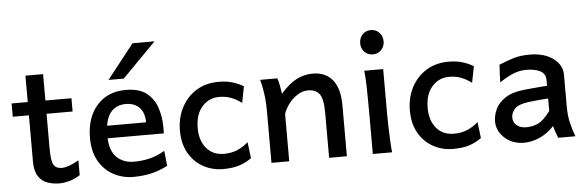

<svg xmlns="http://www.w3.org/2000/svg" viewBox="-43 -717 2625 857"><g transform="rotate(-5 1269.5 -288.5)"><path d="M193.8 8.8Q163.1 8.8 137.9 -0.5Q112.8 -9.8 97.9 -33.2Q83 -56.6 83 -98.6V-483.4H162.1V-151.4Q162.1 -92.8 173.1 -75.9Q184.1 -59.1 209 -59.1Q237.8 -59.1 285.6 -86.4V-20Q260.3 -3.9 236.6 2.4Q212.9 8.8 193.8 8.8ZM10.7 -305.7V-365.2H278.8V-305.7Z M523.4 8.8Q476.6 8.8 435.8 -12.7Q395 -34.2 370.4 -76.7Q345.7 -119.1 345.7 -181.2Q345.7 -272 393.6 -326.4Q441.4 -380.9 523.4 -380.9Q584.5 -380.9 617.4 -354Q650.4 -327.1 663.3 -286.1Q676.3 -245.1 676.3 -202.1Q676.3 -197.3 676.3 -187.7Q676.3 -178.2 675.8 -172.9H400.4V-229H601.1Q601.1 -273.4 578.4 -295.9Q555.7 -318.4 518.6 -318.4Q473.1 -318.4 448.5 -286.6Q423.8 -254.9 423.8 -184.6Q423.8 -120.1 453.6 -89.4Q483.4 -58.6 532.7 -58.6Q568.4 -58.6 602.5 -66.7Q636.7 -74.7 670.9 -95.2L678.2 -27.3Q638.7 -7.3 602.3 0.7Q565.9 8.8 523.4 8.8ZM450.7 -432.1 571.8 -585.9H670.4L519 -432.1Z M926.3 8.8Q877.4 8.8 836.9 -13.7Q796.4 -36.1 772.5 -78.1Q748.5 -120.1 748.5 -179.2Q748.5 -235.4 772 -281Q795.4 -326.7 838.1 -353.8Q880.9 -380.9 939 -380.9Q975.6 -380.9 1002.7 -372.3Q1029.8 -363.8 1050.3 -351.1L1036.1 -277.8Q1013.2 -295.4 989.3 -304.4Q965.3 -313.5 936 -313.5Q889.6 -313.5 859.1 -278.8Q828.6 -244.1 828.6 -183.1Q828.6 -127.4 857.2 -93Q885.7 -58.6 936 -58.6Q969.2 -58.6 995.4 -69.6Q1021.5 -80.6 1044.9 -101.1L1053.7 -28.8Q1026.9 -9.3 997.1 -0.2Q967.3 8.8 926.3 8.8Z M1143.1 0Q1143.1 0 1143.1 -24.4Q1143.1 -48.8 1143.1 -85.7Q1143.1 -122.6 1143.1 -160.4Q1143.1 -198.2 1143.1 -225.1Q1143.1 -278.8 1137 -316.7Q1130.9 -354.5 1125 -373.5H1202.1Q1206.5 -361.8 1210.9 -338.9Q1215.3 -315.9 1216.8 -303.2Q1252 -344.2 1286.9 -362.5Q1321.8 -380.9 1360.8 -380.9Q1418 -380.9 1449.5 -342.5Q1481 -304.2 1481 -228.5Q1481 -210.4 1481 -181.9Q1481 -153.3 1481 -122.1Q1481 -90.8 1481 -63Q1481 -35.2 1481 -17.6Q1481 0 1481 0H1401.4Q1401.4 0 1401.4 -23.7Q1401.4 -47.4 1401.4 -81.8Q1401.4 -116.2 1401.4 -149.2Q1401.4 -182.1 1401.4 -201.2Q1401.4 -264.2 1384.8 -286.1Q1368.2 -308.1 1333.5 -308.1Q1309.1 -308.1 1286.4 -293.7Q1263.7 -279.3 1247.1 -257.3Q1230.5 -235.4 1222.7 -212.4V0Z M1597.2 0Q1597.2 0 1597.2 -19.8Q1597.2 -39.6 1597.2 -70.3Q1597.2 -101.1 1597.2 -134.3Q1597.2 -167.5 1597.2 -193.8Q1597.2 -247.6 1596.2 -296.1Q1595.2 -344.7 1591.3 -373.5H1676.3V-173.8Q1676.3 -150.4 1677.2 -116.9Q1678.2 -83.5 1679.7 -51.5Q1681.2 -19.5 1683.6 0ZM1636.2 -442.9Q1613.3 -442.9 1598.6 -458.5Q1584 -474.1 1584 -497.1Q1584 -520 1598.6 -535.9Q1613.3 -551.8 1636.2 -551.8Q1659.2 -551.8 1674.1 -535.9Q1689 -520 1689 -497.1Q1689 -474.1 1674.1 -458.5Q1659.2 -442.9 1636.2 -442.9Z M1956.5 8.8Q1907.7 8.8 1867.2 -13.7Q1826.7 -36.1 1802.7 -78.1Q1778.8 -120.1 1778.8 -179.2Q1778.8 -235.4 1802.2 -281Q1825.7 -326.7 1868.4 -353.8Q1911.1 -380.9 1969.2 -380.9Q2005.9 -380.9 2033 -372.3Q2060.1 -363.8 2080.6 -351.1L2066.4 -277.8Q2043.5 -295.4 2019.5 -304.4Q1995.6 -313.5 1966.3 -313.5Q1919.9 -313.5 1889.4 -278.8Q1858.9 -244.1 1858.9 -183.1Q1858.9 -127.4 1887.5 -93Q1916 -58.6 1966.3 -58.6Q1999.5 -58.6 2025.6 -69.6Q2051.8 -80.6 2075.2 -101.1L2084 -28.8Q2057.1 -9.3 2027.3 -0.2Q1997.6 8.8 1956.5 8.8Z M2274.9 8.8Q2222.2 8.8 2187.7 -22.9Q2153.3 -54.7 2153.3 -96.7Q2153.3 -125 2166.5 -152.8Q2179.7 -180.7 2211.4 -201.2Q2243.2 -221.7 2299.8 -227.1Q2312.5 -228.5 2333 -230.2Q2353.5 -231.9 2372.3 -233.6Q2391.1 -235.4 2398.4 -235.4V-259.8Q2398.4 -289.1 2375.2 -301.8Q2352.1 -314.5 2310.5 -314.5Q2281.7 -314.5 2252.9 -302.7Q2224.1 -291 2191.9 -268.6Q2191.9 -280.8 2192.9 -306.6Q2193.8 -332.5 2195.3 -347.7Q2224.6 -359.9 2256.8 -370.4Q2289.1 -380.9 2332 -380.9Q2398.4 -380.9 2438.2 -351.3Q2478 -321.8 2478 -278.3V-135.3Q2478 -95.7 2485.6 -63.2Q2493.2 -30.8 2504.9 0H2427.7Q2424.8 -8.3 2419.2 -22.9Q2413.6 -37.6 2409.7 -54.2Q2377.9 -21 2343 -6.1Q2308.1 8.8 2274.9 8.8ZM2291 -59.1Q2317.4 -59.1 2342.5 -70.1Q2367.7 -81.1 2398.4 -122.6V-178.7Q2390.1 -178.2 2373 -176.8Q2356 -175.3 2338.1 -173.6Q2320.3 -171.9 2309.6 -170.4Q2266.1 -165 2248.8 -147.7Q2231.4 -130.4 2231.4 -107.4Q2231.4 -85.4 2247.6 -72.3Q2263.7 -59.1 2291 -59.1Z"/></g></svg>

Font: Harmattan Medium
Style: Regular
Weight: 500
Designer: George W. Nuss III and SIL International
Foundry: SIL International
Version: Version 4.000